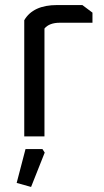

<svg xmlns="http://www.w3.org/2000/svg" viewBox="-20 -540 412 760"><path d="M76 0V-460Q111 -520 206 -520H306L346 -490V-450H217Q175 -450 156 -427V0ZM46 184 81 50H148L157 64L103 200Z"/></svg>

Font: Oxanium ExtraLight
Style: Regular
Weight: 400
Version: Version 2.000